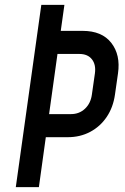

<svg xmlns="http://www.w3.org/2000/svg" viewBox="-20 -770 514 790"><path d="M45 0 150 -750H245L230 -643H320Q399.5 -643 438 -593.5Q476.5 -544 465.5 -468L453 -380.5Q445.5 -328 419 -288.8Q392.5 -249.5 351.2 -227.5Q310 -205.5 258.5 -205.5H168.5L140 0ZM182 -300.5H272Q306 -300.5 329.5 -322.5Q353 -344.5 358 -380.5L370.5 -468Q375.5 -504 358.2 -526Q341 -548 306.5 -548H216.5Z"/></svg>

Font: Mohave Light Medium
Style: Italic
Weight: 500
Italic angle: -8°
Version: Version 2.003